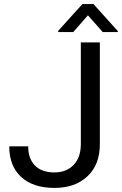

<svg xmlns="http://www.w3.org/2000/svg" viewBox="-20 -921 603 951"><path d="M380.4 -710.9H474.6V-207.5Q474.6 -105.5 413.3 -47.9Q352.1 9.8 250 9.8Q144 9.8 85 -44.4Q25.9 -98.6 25.9 -196.3H119.6Q119.6 -135.3 153.1 -101.1Q186.5 -66.9 250 -66.9Q308.1 -66.9 344 -103.5Q379.9 -140.1 380.4 -206.1ZM563.5 -767.1V-762.2H488.8L415.5 -845.2L342.8 -762.2H268.1V-768.1L388.2 -900.9H442.9Z"/></svg>

Font: Roboto-ThirdPerson-AD3FC
Style: ThirdPerson-AD3FC
Weight: 400
Designer: Google
Version: Version 2.137; 2017